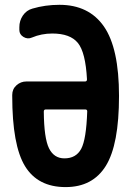

<svg xmlns="http://www.w3.org/2000/svg" viewBox="-20 -760 540 790"><path d="M245.1 -108.4Q293 -108.4 314 -147.5Q335 -186.5 338.9 -301.8Q338.9 -309.6 331.1 -309.6H168Q160.2 -309.6 160.2 -300.8Q161.1 -191.4 181.6 -149.9Q202.1 -108.4 245.1 -108.4ZM224.6 -740.2Q345.7 -740.2 407.7 -650.9Q469.7 -561.5 469.7 -365.2Q469.7 -165 415.5 -77.6Q361.3 9.8 250 9.8Q135.7 9.8 83 -76.2Q30.3 -162.1 30.3 -365.2V-369.1Q30.3 -393.6 47.9 -409.2Q65.4 -424.8 88.9 -424.8H330.1Q337.9 -424.8 337.9 -433.6Q332 -544.9 300.3 -583.5Q268.6 -622.1 195.3 -622.1Q150.4 -622.1 111.3 -605.5Q93.8 -597.7 76.7 -607.9Q59.6 -618.2 59.6 -636.7V-648.4Q59.6 -674.8 74.2 -696.3Q88.9 -717.8 113.3 -724.6Q166 -740.2 224.6 -740.2Z"/></svg>

Font: Rounded Mgen+ 1m bold
Style: Bold
Weight: 700
Designer: [Source Han Sans]
Ryoko NISHIZUKA  (kana & ideographs); Paul D. Hunt (Latin, Greek & Cyrillic); Wenlong ZHANG  (bopomofo
Version: Version 1.059.20150602